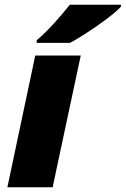

<svg xmlns="http://www.w3.org/2000/svg" viewBox="-20 -786 528 806"><path d="M134 -606H274C336 -639 459 -723 488 -759V-766H273C235 -718 180 -655 134 -617ZM11 0H201L319 -553H128Z"/></svg>

Font: Noto Sans UI Black
Style: Italic
Weight: 900
Italic angle: -372°
Designer: Monotype Design Team
Foundry: Monotype Imaging Inc.
Version: Version 1.901